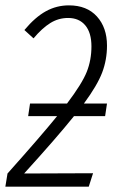

<svg xmlns="http://www.w3.org/2000/svg" viewBox="-30 -696 446 716"><path d="M283 -310H369L362 -263H246Q180 -181 60 -49L317 -50L301 0H-10L-2 -49Q123 -189 183 -263H75L82 -310H220Q276 -384 293.5 -428Q311 -472 311 -523Q311 -574 288 -601.5Q265 -629 224 -629Q188 -629 157.5 -610Q127 -591 95 -553L61 -584Q101 -632 141 -654Q181 -676 227 -676Q294 -676 331.5 -634.5Q369 -593 369 -526Q369 -473 351 -425.5Q333 -378 283 -310Z"/></svg>

Font: Fira Sans Extra Condensed Light
Style: Italic
Weight: 300
Width: 3
Italic angle: -8°
Designer: Carrois Corporate & Edenspiekermann AG
Foundry: Carrois Corporate GbR & Edenspiekermann AG
Version: Version 4.203